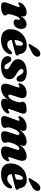

<svg xmlns="http://www.w3.org/2000/svg" viewBox="1408 -2180 784 3641"><g transform="rotate(90 1800.5 -360.0)"><path d="M43 -315Q32 -316.5 27.5 -328.5Q23 -340.5 32.5 -360Q56.5 -408 107.5 -440.5Q158.5 -473 221.5 -473Q257.5 -473 275.8 -455.8Q294 -438.5 294 -409.5Q294 -398.5 292 -386.5Q290 -374.5 287 -361.5Q320 -417.5 359.5 -444.8Q399 -472 440 -472Q483.5 -472 507.2 -442Q531 -412 529 -363Q527 -321 509.5 -290Q492 -259 465.2 -241.8Q438.5 -224.5 409 -224.5Q376.5 -224.5 362.2 -238.8Q348 -253 348 -271.5Q348 -285.5 352.2 -298.8Q356.5 -312 356.5 -326Q356.5 -344 341.5 -344Q325 -344 308 -318.8Q291 -293.5 271 -233.5Q259 -197.5 254 -172.5Q249 -147.5 249 -127Q249 -111 255.5 -101.2Q262 -91.5 268.2 -83.2Q274.5 -75 274.5 -63.5Q274.5 -33 226.8 -10.5Q179 12 99.5 12Q40 12 28.2 -23Q16.5 -58 40.5 -116L101.5 -280.5Q114 -312.5 112 -326.5Q110 -340.5 97.5 -340.5Q91 -340.5 84.2 -336.8Q77.5 -333 67 -323.5Q54 -313 43 -315Z M1009 -160Q1000 -114.5 965.2 -75Q930.5 -35.5 872.2 -11.5Q814 12.5 733.5 12.5Q625.5 12.5 576.8 -43Q528 -98.5 535.5 -191.5Q542 -271 582.5 -335Q623 -399 690.8 -436.8Q758.5 -474.5 846 -474.5Q923 -474.5 960 -438.2Q997 -402 1005.5 -347.5Q1010 -323 1021.5 -317.5Q1035.5 -311 1035.5 -296Q1035.5 -284 1026.5 -273.5Q1017.5 -263 993.5 -256.5Q967 -249.5 922.8 -238Q878.5 -226.5 829 -213.5Q779.5 -200.5 736 -189Q745.5 -105 823 -105Q857.5 -105 887.2 -121.8Q917 -138.5 941 -169Q956 -185.5 966.2 -191.8Q976.5 -198 988.5 -197Q1000.5 -195.5 1006 -185.5Q1011.5 -175.5 1009 -160ZM816 -403Q789.5 -403 766.5 -358.8Q743.5 -314.5 736.5 -242Q763 -249 789.2 -256.2Q815.5 -263.5 836 -269.5Q845.5 -304 846 -353.5Q846.5 -403 816 -403ZM886 -648Q913.5 -689 943.2 -712.5Q973 -736 1008.5 -731Q1041.5 -727 1051.8 -702.2Q1062 -677.5 1051 -650.5Q1039.5 -620.5 1015.8 -600.5Q992 -580.5 952 -562L854.5 -513.5Q843 -509 832.5 -509.2Q822 -509.5 817.5 -516.5Q812 -524.5 816 -533.8Q820 -543 827.5 -553.5Z M1256 -52Q1274 -52 1284.2 -63.2Q1294.5 -74.5 1294.5 -92Q1294.5 -112 1278.8 -128Q1263 -144 1215 -169Q1155.5 -200.5 1128.8 -232.8Q1102 -265 1103 -312.5Q1104.5 -357 1133.5 -393.8Q1162.5 -430.5 1216.8 -452.5Q1271 -474.5 1349.5 -474.5Q1441.5 -474.5 1486.5 -440.8Q1531.5 -407 1532 -355Q1532.5 -318.5 1518.2 -299.8Q1504 -281 1479.5 -281Q1456 -281 1438.5 -295.8Q1421 -310.5 1403.5 -349Q1387 -380.5 1368.8 -396.2Q1350.5 -412 1326.5 -412Q1290.5 -412 1290 -373.5Q1290.5 -354 1307.5 -334Q1324.5 -314 1375.5 -284Q1442 -245.5 1464 -212.2Q1486 -179 1482.5 -134.5Q1478 -69.5 1413 -28.5Q1348 12.5 1241 12.5Q1137 12.5 1091.2 -24Q1045.5 -60.5 1045.5 -112Q1046 -144 1060.5 -163Q1075 -182 1100.5 -182Q1128.5 -182 1147 -163.8Q1165.5 -145.5 1182 -110.5Q1199 -77 1216.2 -64.5Q1233.5 -52 1256 -52Z M2121.5 -143Q2132.5 -139 2133.8 -124.8Q2135 -110.5 2123.5 -92Q2095.5 -45.5 2044.2 -16.5Q1993 12.5 1935 12.5Q1853 12.5 1853 -49Q1853 -65.5 1860.2 -85.5Q1867.5 -105.5 1876.5 -126.5Q1824.5 -48.5 1765.5 -18Q1706.5 12.5 1652.5 12.5Q1587.5 12.5 1572.8 -33.2Q1558 -79 1583 -148L1629 -281Q1640 -312.5 1638 -325.8Q1636 -339 1624.5 -339Q1613 -339 1595.5 -323Q1581.5 -312.5 1571 -318Q1562 -321.5 1560.2 -335.2Q1558.5 -349 1569.5 -371.5Q1592.5 -416 1638.5 -444.2Q1684.5 -472.5 1748 -472.5Q1819.5 -472.5 1835 -430.5Q1850.5 -388.5 1828 -323L1783.5 -189Q1761.5 -125.5 1797.5 -125.5Q1822 -125.5 1848.2 -154.2Q1874.5 -183 1895 -238Q1921.5 -308 1921.5 -337.5Q1921.5 -353.5 1916 -367.2Q1910.5 -381 1910.5 -399Q1910.5 -432.5 1950 -452.5Q1989.5 -472.5 2062.5 -472.5Q2118 -472.5 2131 -438.5Q2144 -404.5 2120 -346.5L2058.5 -179Q2045 -145.5 2047 -132.5Q2049 -119.5 2061 -119.5Q2072.5 -119.5 2094.5 -137.5Q2110 -147.5 2121.5 -143Z M2481.5 -115 2532 -270.5Q2542.5 -302 2540 -318Q2537.5 -334 2518 -334Q2493.5 -334 2468 -305.2Q2442.5 -276.5 2422 -222Q2395.5 -151.5 2395.5 -122Q2395.5 -106 2400.8 -92.5Q2406 -79 2406 -61Q2406 -27 2366.8 -7.2Q2327.5 12.5 2254 12.5Q2198.5 12.5 2185.8 -21.2Q2173 -55 2196.5 -113L2258.5 -280.5Q2271.5 -314 2269.8 -327Q2268 -340 2255.5 -340Q2244 -340 2222.5 -322.5Q2206.5 -312 2195.5 -317Q2184.5 -320.5 2183.2 -334.8Q2182 -349 2193.5 -367.5Q2221 -414.5 2272.2 -443.5Q2323.5 -472.5 2382 -472.5Q2463.5 -472.5 2463.5 -410.5Q2463.5 -394 2456.5 -374.2Q2449.5 -354.5 2440.5 -333.5Q2492.5 -411.5 2551 -442Q2609.5 -472.5 2664 -472.5Q2746.5 -472.5 2746.5 -413Q2746.5 -396.5 2739.8 -376.8Q2733 -357 2724 -336.5Q2775 -411 2832.2 -441.8Q2889.5 -472.5 2945 -472.5Q3010.5 -472.5 3024.8 -426.5Q3039 -380.5 3014.5 -312L2969.5 -178.5Q2959 -147.5 2961 -134.2Q2963 -121 2974.5 -121Q2986.5 -121 3003.5 -136.5Q3018 -147 3028 -142Q3037 -138 3039 -124.5Q3041 -111 3029.5 -88.5Q3006.5 -44 2960.5 -15.8Q2914.5 12.5 2851 12.5Q2779.5 12.5 2764.2 -29.2Q2749 -71 2771 -137L2814.5 -270.5Q2825 -301.5 2822.5 -317.8Q2820 -334 2800 -334Q2775.5 -334 2749.5 -304.8Q2723.5 -275.5 2703 -221Q2689 -184 2683 -160.2Q2677 -136.5 2677 -122.5Q2677 -106 2683 -92.5Q2689 -79 2689 -61.5Q2688.5 -27 2651 -7.2Q2613.5 12.5 2546.5 12.5Q2486 12.5 2474.2 -22.8Q2462.5 -58 2481.5 -115Z M3553.5 -160Q3544.5 -114.5 3509.8 -75Q3475 -35.5 3416.8 -11.5Q3358.5 12.5 3278 12.5Q3170 12.5 3121.2 -43Q3072.5 -98.5 3080 -191.5Q3086.5 -271 3127 -335Q3167.5 -399 3235.2 -436.8Q3303 -474.5 3390.5 -474.5Q3467.5 -474.5 3504.5 -438.2Q3541.5 -402 3550 -347.5Q3554.5 -323 3566 -317.5Q3580 -311 3580 -296Q3580 -284 3571 -273.5Q3562 -263 3538 -256.5Q3511.5 -249.5 3467.2 -238Q3423 -226.5 3373.5 -213.5Q3324 -200.5 3280.5 -189Q3290 -105 3367.5 -105Q3402 -105 3431.8 -121.8Q3461.5 -138.5 3485.5 -169Q3500.5 -185.5 3510.8 -191.8Q3521 -198 3533 -197Q3545 -195.5 3550.5 -185.5Q3556 -175.5 3553.5 -160ZM3360.5 -403Q3334 -403 3311 -358.8Q3288 -314.5 3281 -242Q3307.5 -249 3333.8 -256.2Q3360 -263.5 3380.5 -269.5Q3390 -304 3390.5 -353.5Q3391 -403 3360.5 -403ZM3430.5 -648Q3458 -689 3487.8 -712.5Q3517.5 -736 3553 -731Q3586 -727 3596.2 -702.2Q3606.5 -677.5 3595.5 -650.5Q3584 -620.5 3560.2 -600.5Q3536.5 -580.5 3496.5 -562L3399 -513.5Q3387.5 -509 3377 -509.2Q3366.5 -509.5 3362 -516.5Q3356.5 -524.5 3360.5 -533.8Q3364.5 -543 3372 -553.5Z"/></g></svg>

Font: Fraunces 72pt S050 Black
Style: Italic
Weight: 900
Italic angle: -16°
Version: Version 1.000; ttfautohint (v1.8.3)